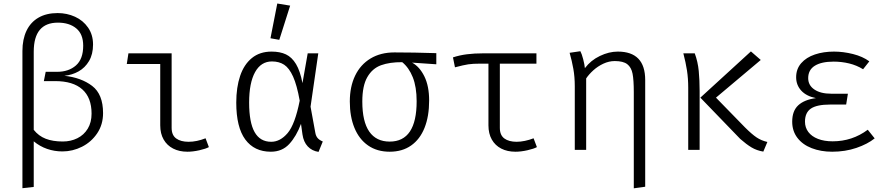

<svg xmlns="http://www.w3.org/2000/svg" viewBox="-20 -836 4963 1071"><path d="M554.9 -205.1Q554.9 -141 522.1 -92.3Q489.2 -43.6 437.2 -17.4Q385.1 8.7 328.2 8.7Q283.6 8.7 242.8 -5.4Q202.1 -19.5 168.2 -47.7V206.7L105.1 213.8V-551.3Q105.1 -616.9 127.9 -664.6Q150.8 -712.3 194.9 -737.7Q239 -763.1 301.5 -763.1Q353.3 -763.1 398.5 -742.6Q443.6 -722.1 471.3 -682.1Q499 -642.1 499 -587.7Q499 -533.3 476.7 -495.6Q454.4 -457.9 418.2 -437.7Q382.1 -417.4 339 -413.3Q433.3 -403.1 494.1 -356.7Q554.9 -310.3 554.9 -205.1ZM490.8 -202.1Q490.8 -291.3 439.2 -337.4Q387.7 -383.6 287.2 -383.6H224.6L234.9 -435.4H298.5Q363.1 -435.4 403.6 -471Q444.1 -506.7 444.1 -581Q444.1 -645.6 405.4 -677.7Q366.7 -709.7 303.1 -709.7Q235.9 -709.7 202.1 -669.5Q168.2 -629.2 168.2 -547.2V-111.8Q195.4 -77.4 234.9 -62.1Q274.4 -46.7 330.3 -46.7Q374.9 -46.7 411.5 -64.9Q448.2 -83.1 469.5 -118.2Q490.8 -153.3 490.8 -202.1Z M873.8 -479H687.2L696.4 -538.5H937.4V-122.6Q937.4 -82.1 962.8 -63.6Q988.2 -45.1 1032.3 -45.1Q1076.9 -45.1 1126.7 -64.6L1145.1 -15.4Q1128.7 -6.2 1092.6 2.1Q1056.4 10.3 1025.6 10.3Q980 10.3 945.9 -7.2Q911.8 -24.6 892.8 -57.7Q873.8 -90.8 873.8 -136.9Z M1667.2 -372.3 1696.4 -538.5H1755.4L1712.3 -241L1739 -94.9Q1742.1 -77.4 1751.5 -66.2Q1761 -54.9 1780.5 -46.7L1756.9 11.3Q1720 5.6 1696.7 -19.2Q1673.3 -44.1 1667.2 -86.2L1659 -145.1Q1633.3 -75.9 1593.6 -32.8Q1553.8 10.3 1490.8 10.3Q1398.5 10.3 1348.2 -57.9Q1297.9 -126.2 1297.9 -263.6Q1297.9 -348.7 1319.5 -412.6Q1341 -476.4 1385.1 -512.3Q1429.2 -548.2 1494.9 -548.2Q1542.1 -548.2 1575.1 -532.6Q1608.2 -516.9 1631.3 -478.5Q1654.4 -440 1667.2 -372.3ZM1369.7 -263.6Q1369.7 -152.8 1400.3 -99Q1430.8 -45.1 1492.8 -45.1Q1543.1 -45.1 1584.4 -93.6Q1625.6 -142.1 1651.8 -274.4Q1636.4 -361 1614.9 -408.7Q1593.3 -456.4 1565.1 -474.9Q1536.9 -493.3 1496.9 -493.3Q1435.9 -493.3 1402.8 -433.6Q1369.7 -373.8 1369.7 -263.6ZM1488.7 -622.6 1526.7 -816.4 1598.5 -804.6 1537.9 -613.8Z M2413.8 -477.4 2278.5 -486.7Q2320.5 -464.1 2347.2 -410Q2373.8 -355.9 2373.8 -275.4Q2373.8 -187.2 2348.2 -123.1Q2322.6 -59 2273.3 -24.4Q2224.1 10.3 2153.8 10.3Q2083.1 10.3 2033.1 -24.6Q1983.1 -59.5 1957.2 -122.6Q1931.3 -185.6 1931.3 -269.7Q1931.3 -352.3 1961 -414.1Q1990.8 -475.9 2046.9 -509.7Q2103.1 -543.6 2180 -543.6Q2286.7 -543.6 2413.8 -539.5ZM2304.1 -271.3Q2304.1 -350.8 2282.6 -404.9Q2261 -459 2223.6 -489.2Q2153.8 -489.7 2105.4 -472.1Q2056.9 -454.4 2029 -405.9Q2001 -357.4 2001 -269.7Q2001 -157.9 2039.7 -102.1Q2078.5 -46.2 2153.8 -46.2Q2304.1 -46.2 2304.1 -271.3Z M2974.9 -15.4Q2958.5 -6.2 2922.3 2.1Q2886.2 10.3 2855.4 10.3Q2809.7 10.3 2775.9 -7.2Q2742.1 -24.6 2723.3 -57.7Q2704.6 -90.8 2704.6 -136.9V-481H2659.5Q2617.9 -481 2592.1 -477.2Q2566.2 -473.3 2517.9 -460.5L2506.7 -515.9Q2544.1 -528.2 2584.9 -533.3Q2625.6 -538.5 2676.4 -538.5H2972.3V-481H2768.2V-122.6Q2768.2 -82.1 2793.3 -63.6Q2818.5 -45.1 2862.1 -45.1Q2883.6 -45.1 2908.2 -50.3Q2932.8 -55.4 2956.4 -64.6Z M3579 -389.7V205.6L3515.4 214.4V-321.5Q3515.4 -389.7 3508.5 -425.1Q3501.5 -460.5 3479 -477.9Q3456.4 -495.4 3409.2 -495.4Q3376.9 -495.4 3345.6 -480.8Q3314.4 -466.2 3289.7 -443.8Q3265.1 -421.5 3249.7 -398.5V0H3186.2V-354.4Q3186.2 -407.2 3178.2 -451.8Q3170.3 -496.4 3157.4 -541.5L3217.4 -550.3Q3225.1 -536.4 3233.1 -505.6Q3241 -474.9 3242.6 -455.9Q3275.4 -499.5 3326.2 -523.8Q3376.9 -548.2 3426.2 -548.2Q3579 -548.2 3579 -389.7Z M4168.7 -549.2 4223.6 -501.5 3973.8 -291.3 4135.9 -125.1Q4173.8 -87.2 4200.3 -69.5Q4226.7 -51.8 4260.5 -44.1L4237.9 9.7Q4201 3.6 4172.3 -13.6Q4143.6 -30.8 4109.2 -61L3886.7 -291.3ZM3855.4 -538.5Q3872.8 -491.3 3877.7 -440Q3882.6 -388.7 3882.6 -329.2V0H3819V-346.7Q3819 -397.9 3812.1 -442.8Q3805.1 -487.7 3791.8 -538.5Z M4610.3 -252.8Q4536.4 -252.8 4503.3 -230.3Q4470.3 -207.7 4470.3 -157.4Q4470.3 -124.6 4489 -99.7Q4507.7 -74.9 4542.6 -61.3Q4577.4 -47.7 4624.6 -47.7Q4733.8 -47.7 4820.5 -112.3L4859 -64.1Q4819.5 -32.3 4757.2 -11Q4694.9 10.3 4622.1 10.3Q4558.5 10.3 4507.7 -9.5Q4456.9 -29.2 4427.9 -67.2Q4399 -105.1 4399 -157.4Q4399 -217.4 4432.8 -248.7Q4466.7 -280 4531.3 -288.7Q4477.9 -299.5 4449.5 -330.5Q4421 -361.5 4421 -405.1Q4421 -451.3 4449.2 -483.6Q4477.4 -515.9 4525.4 -532.1Q4573.3 -548.2 4632.3 -548.2Q4684.1 -548.2 4738.2 -534.6Q4792.3 -521 4829.2 -493.8L4794.4 -449.7Q4759 -471.8 4716.7 -482.1Q4674.4 -492.3 4630.3 -492.3Q4562.1 -492.3 4525.1 -469.2Q4488.2 -446.2 4488.2 -400Q4488.2 -360 4522.8 -336.7Q4557.4 -313.3 4615.9 -313.3H4709.7L4700 -252.8Z"/></svg>

Font: Fira Code Fixed Light
Style: Regular
Weight: 300
Monospace: yes
Designer: Carrois Corporate, Edenspiekermann AG, Nikita Prokopov
Foundry: Carrois Corporate, Edenspiekermann AG, Nikita Prokopov
Version: Version 5.002